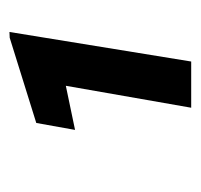

<svg xmlns="http://www.w3.org/2000/svg" viewBox="-29 -721 424 406"><g transform="rotate(-90 183.0 -518.0)"><path d="M318.4 -710 306.2 -709.5 126 -653.3 111.3 -571.3 204.6 -590.8 158.2 -325.7H255.9Z"/></g></svg>

Font: Roboto
Style: Bold Italic
Weight: 700
Italic angle: -12°
Designer: Google
Version: Version 2.137; 2017